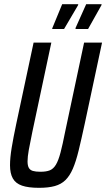

<svg xmlns="http://www.w3.org/2000/svg" viewBox="-20 -892 509 920"><path d="M167 8Q116 8 85.5 -2.5Q55 -13 41.5 -37Q28 -61 28 -100Q28 -136 36 -184.5Q44 -233 58 -299L141 -688H226L135 -260Q124 -208 118 -174Q112 -140 112 -119Q112 -99 118 -88Q124 -77 137.5 -73Q151 -69 174 -69Q202 -69 219 -76Q236 -83 248 -103Q260 -123 270 -161Q280 -199 292 -260L383 -688H469L386 -299Q370 -225 357 -171.5Q344 -118 329 -83.5Q314 -49 293.5 -29Q273 -9 242.5 -0.5Q212 8 167 8ZM342 -753V-758L393 -872H467L466 -867L402 -753ZM230 -753 231 -758 278 -872H355L354 -867L287 -753Z"/></svg>

Font: Saira ExtraCondensed Medium
Style: Italic
Weight: 500
Width: 2
Italic angle: -12°
Designer: Hector Gatti with collaboration of the Omnibus-Type team
Foundry: Omnibus-Type
Version: Version 1.101